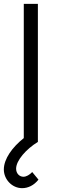

<svg xmlns="http://www.w3.org/2000/svg" viewBox="-44 -740 298 1001"><path d="M71.5 241C102.5 241 133.5 226 156.5 196.5L124 157C110 171.5 93.5 181.5 78 181.5C57.5 181.5 40 164.5 40 139.5C40 96.5 92.5 37 153.5 0V-720H80V-20C20 27.5 -24 88.5 -24 143.5C-24 195 18.5 241 71.5 241Z"/></svg>

Font: Manrope
Style: Regular
Weight: 400
Designer: Mikhail Sharanda
Foundry: Mikhail Sharanda
Version: Version 4.505